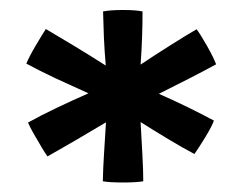

<svg xmlns="http://www.w3.org/2000/svg" viewBox="-20 -810 510 394"><path d="M233.5 -435.5Q205 -435.5 191 -438Q191.5 -464 193.5 -495.2Q195.5 -526.5 197.5 -559Q167.5 -541 135.8 -522.5Q104 -504 77.5 -489Q73 -495 64.8 -508.8Q56.5 -522.5 48.5 -536.8Q40.5 -551 37.5 -558.5Q61.5 -572 95 -588Q128.5 -604 161.5 -618.5Q129 -633 94.2 -649.2Q59.5 -665.5 34 -679.5Q40 -694 53 -716Q66 -738 74 -750.5Q97 -737 131 -716.5Q165 -696 197 -675.5Q194.5 -705 193.2 -733.5Q192 -762 191.5 -786.5Q206.5 -789.5 232.5 -789.5Q259 -789.5 272.5 -786.5Q272.5 -760 271.5 -732Q270.5 -704 268.5 -677.5Q298.5 -697.5 329.8 -717.2Q361 -737 383.5 -750Q392 -738.5 405 -715.5Q418 -692.5 423.5 -678Q400.5 -665.5 368.8 -649.2Q337 -633 306 -617.5Q335.5 -604.5 365.8 -589.8Q396 -575 419 -562.5Q414.5 -550 401 -528Q387.5 -506 379 -494Q356 -506 326.5 -523.8Q297 -541.5 268.5 -559.5Q270.5 -526 272.2 -492.8Q274 -459.5 274 -438Q268.5 -437 257.2 -436.2Q246 -435.5 233.5 -435.5Z"/></svg>

Font: Grandstander
Style: Regular
Weight: 400
Designer: Tyler Finck
Foundry: Etcetera Type Co
Version: Version 1.200; ttfautohint (v1.8.3)